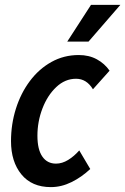

<svg xmlns="http://www.w3.org/2000/svg" viewBox="-20 -754 512 785"><path d="M25 -177Q25 -246 45 -309.5Q65 -373 102 -422.5Q139 -472 190 -500.5Q241 -529 302 -529Q344 -529 376 -511.5Q408 -494 428 -465L360 -389Q334 -432 291 -432Q246 -432 210 -398Q174 -364 153.5 -310.5Q133 -257 133 -199Q133 -143 153 -114Q173 -85 209 -85Q234 -85 258.5 -100Q283 -115 304 -139L349 -63Q314 -30 272.5 -9.5Q231 11 188 11Q110 11 67.5 -41Q25 -93 25 -177ZM255 -584 352 -734H472L342 -584Z"/></svg>

Font: Radio Canada Condensed Medium
Style: Italic
Weight: 500
Width: 3
Italic angle: -12°
Designer: Charles Daoud, Etienne Aubert Bonn, Alexandre Saumier Demers, Jacques Le Bailly
Foundry: Radio-Canada
Version: Version 2.104; ttfautohint (v1.8.4.7-5d5b);gftools[0.9.28.de